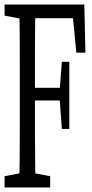

<svg xmlns="http://www.w3.org/2000/svg" viewBox="-26 -823 406 843"><path d="M-5.9 0V-49.3L85.9 -66.9H101.6L194.3 -49.3V0ZM58.1 0Q59.6 -61 60.3 -122.1Q61 -183.1 61 -246.1Q61 -309.1 61 -371.6V-430.7Q61 -493.2 61 -555.4Q61 -617.7 60.5 -680.2Q60.1 -742.7 58.1 -803.2H129.4Q128.4 -743.2 127.9 -681.2Q127.4 -619.1 127.4 -556.6Q127.4 -494.1 127.4 -430.7V-385.7Q127.4 -317.4 127.4 -252Q127.4 -186.5 128.4 -124Q129.4 -61.5 129.4 0ZM93.3 -381.8V-437.5H257.3V-381.8ZM245.6 -256.8 235.8 -390.1V-425.8L245.6 -551.8H278.3V-256.8ZM-5.9 -754.4V-803.2H93.3V-736.8H85.9ZM309.1 -591.8 291 -779.8 314.9 -743.2H93.3V-803.2H344.2L349.1 -591.8Z"/></svg>

Font: Scarab Serif
Style: Condensed
Weight: 400
Designer: John Roberts
Foundry: Scarab
Version: 1.0